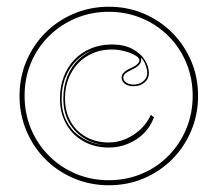

<svg xmlns="http://www.w3.org/2000/svg" viewBox="-20 -535 646 570"><path d="M303 15Q248 15 199.5 -5.5Q151 -26 115 -62Q79 -98 58.5 -146.5Q38 -195 38 -250Q38 -306 58.5 -354Q79 -402 115 -438Q151 -474 199.5 -494.5Q248 -515 303 -515Q359 -515 407 -494.5Q455 -474 491 -438Q527 -402 547.5 -354Q568 -306 568 -250Q568 -195 547.5 -146.5Q527 -98 491 -62Q455 -26 407 -5.5Q359 15 303 15ZM303 0Q355 0 400.5 -19Q446 -38 480 -72.5Q514 -107 533 -152.5Q552 -198 552 -251Q552 -303 533 -348.5Q514 -394 480 -428Q446 -462 400.5 -481Q355 -500 303 -500Q251 -500 205.5 -481Q160 -462 125.5 -428Q91 -394 72 -348.5Q53 -303 53 -251Q53 -198 72 -152.5Q91 -107 125.5 -72.5Q160 -38 205.5 -19Q251 0 303 0ZM303 -97Q261 -97 228 -115.5Q195 -134 176.5 -167Q158 -200 158 -242Q158 -277 169 -306.5Q180 -336 200.5 -357.5Q221 -379 249.5 -391Q278 -403 312 -403Q348 -403 372.5 -390Q397 -377 409.5 -357.5Q422 -338 422 -318Q422 -301 409 -290Q396 -279 376 -279Q360 -279 350.5 -286.5Q341 -294 341 -305Q341 -321 369 -333Q382 -339 388 -345Q394 -351 394 -356Q394 -363 382.5 -370Q371 -377 352 -382.5Q333 -388 312 -388Q272 -388 240.5 -369.5Q209 -351 191 -318Q173 -285 173 -242Q173 -204 189.5 -174.5Q206 -145 235.5 -128.5Q265 -112 303 -112Q329 -112 353.5 -122.5Q378 -133 397.5 -151.5Q417 -170 428 -194L437 -187Q430 -167 417 -150.5Q404 -134 386 -122Q368 -110 347 -103.5Q326 -97 303 -97ZM303 -104Q268 -104 237 -120.5Q206 -137 187 -168Q168 -199 168 -242Q168 -279 180 -308.5Q192 -338 214 -359Q236 -380 265 -389Q234 -380 211 -359Q188 -338 175.5 -308.5Q163 -279 163 -242Q163 -204 177 -176.5Q191 -149 214.5 -132Q238 -115 266 -108Q275 -106 284 -105Q293 -104 303 -104ZM398 -364Q399 -362 399 -357Q399 -349 392.5 -342Q386 -335 371 -328Q358 -322 352 -316.5Q346 -311 346 -305Q346 -296 354.5 -290Q363 -284 376 -284Q388 -284 397 -288.5Q406 -293 411.5 -300.5Q417 -308 417 -318Q417 -329 412 -342.5Q407 -356 398 -364Z"/></svg>

Font: Kalnia Glaze Thin
Style: Regular
Weight: 100
Version: Version 1.110